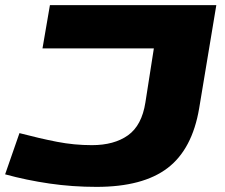

<svg xmlns="http://www.w3.org/2000/svg" viewBox="-34 -720 878 750"><path d="M-14 -39 42 -200Q122 -179 189 -166Q256 -153 325 -153Q412 -153 466 -191.5Q520 -230 534 -320L567 -531H132L161 -700H811L744 -297Q717 -137 620.5 -63.5Q524 10 343 10Q249 10 159.5 -3Q70 -16 -14 -39Z"/></svg>

Font: Georama ExtraExtended
Style: Bold Italic
Weight: 700
Width: 8
Italic angle: -9°
Designer: Jean-Baptiste Levee
Foundry: Production Type
Version: Version 1.000